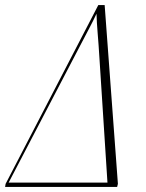

<svg xmlns="http://www.w3.org/2000/svg" viewBox="-67 -734 574 754"><path d="M-47 0H393L396 -12L344 -714H319L-45 -12ZM-33 -17 239 -538C273 -604 294 -641 312 -680C313 -632 319 -586 324 -498L355 -17Z"/></svg>

Font: Noto Serif Display ExtraCondensed ExtraLight
Style: Italic
Weight: 200
Width: 2
Italic angle: -12°
Designer: Monotype Design Team
Foundry: Monotype Imaging Inc.
Version: Version 2.009